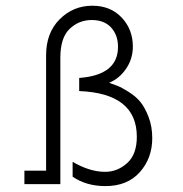

<svg xmlns="http://www.w3.org/2000/svg" viewBox="-20 -630 626 657"><path d="M63.5 -45.9H137.7V-440.4Q137.7 -517.6 184.1 -564Q230.5 -610.4 295.9 -610.4Q358.4 -610.4 396.5 -569.8Q434.6 -529.3 434.6 -470.7Q434.6 -428.7 411.6 -395Q388.7 -361.3 353.5 -346.7Q372.1 -339.8 383.8 -335.4Q395.5 -331.1 420.4 -315.4Q445.3 -299.8 460.4 -281.2Q475.6 -262.7 488.3 -230Q501 -197.3 501 -157.2Q501 -88.9 458.5 -41Q416 6.8 340.8 6.8Q275.4 6.8 228.5 -25.4V-76.2Q287.1 -42 339.8 -42Q381.8 -42 415 -71.8Q448.2 -101.6 448.2 -162.1Q448.2 -310.5 251 -318.4V-363.3Q383.8 -373 383.8 -469.7Q383.8 -509.8 360.4 -535.6Q336.9 -561.5 293.9 -561.5Q250 -561.5 218.3 -531.2Q186.5 -501 186.5 -432.6V0H63.5Z"/></svg>

Font: Thabit
Style: Regular
Weight: 500
Designer: Regenerated by Nadim Shaikli
Foundry: MAK Alagha
Version: 0.01